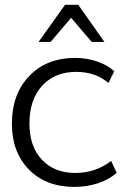

<svg xmlns="http://www.w3.org/2000/svg" viewBox="-20 -749 549 780"><path d="M185.5 -578.6 269 -676.8 352.5 -578.6H404.3L297.9 -729.5H244.1L136.7 -578.6ZM282.2 10.3C350.6 10.3 412.6 -10.3 454.1 -46.9L431.6 -95.2C389.2 -62.5 340.3 -46.4 285.6 -46.4C228.5 -46.4 183.6 -64.5 149.9 -100.6C116.2 -136.7 99.6 -185.5 99.6 -246.6C99.6 -312 116.7 -363.3 151.4 -400.9C186 -438.5 231.9 -457 289.1 -457C341.8 -457 385.7 -441.9 420.4 -412.1L444.3 -459.5C407.7 -493.2 348.6 -513.7 285.6 -513.7C208 -513.7 145.5 -489.3 98.6 -439.9C51.8 -391.1 28.3 -326.7 28.3 -246.1C28.3 -169.4 51.3 -107.9 97.2 -60.5C143.6 -13.2 205.1 10.3 282.2 10.3Z"/></svg>

Font: Ride Light
Style: Regular
Weight: 300
Version: Version 3.000